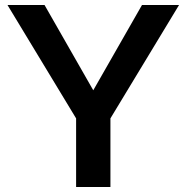

<svg xmlns="http://www.w3.org/2000/svg" viewBox="-20 -762 750 772"><path d="M424 -286V-10H286V-286L10 -742H159L355 -399L551 -742H700Z"/></svg>

Font: 카카오 큰글씨 ExtraBold
Style: Regular
Weight: 800
Designer: Park Young-rak; Lee Sang-min; Kim Jung-jin; Min Bon; Park Min-gyu;
Foundry: Kakao Corporation
Version: Version 2.003